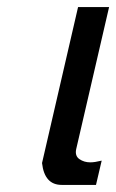

<svg xmlns="http://www.w3.org/2000/svg" viewBox="-20 -521 329 544"><path d="M99.1 -59.1 201.2 -501H289.1L195.8 -98.1Q191.9 -79.1 205.1 -70.1Q218.3 -61 235.8 -61Q248.5 -61 268.1 -65.9L252 2.9H154.8Q106 2.9 99.1 -59.1Z"/></svg>

Font: Perun
Style: Italic
Weight: 400
Italic angle: -12°
Foundry: Stefan Peev, Context Ltd
Version: Version 001.000